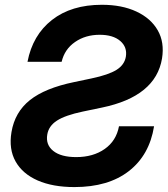

<svg xmlns="http://www.w3.org/2000/svg" viewBox="-20 -759 693 791"><path d="M286.6 11.7Q197.3 11.7 135 -15.6Q72.8 -43 44.2 -93.8Q15.6 -144.5 27.3 -214.8Q41 -296.9 103 -346.4Q165 -396 285.6 -420.9L357.4 -436Q427.2 -450.7 460 -471.2Q492.7 -491.7 498.5 -525.4Q504.9 -564.9 475.3 -590.3Q445.8 -615.7 390.6 -615.7Q332 -615.7 289.1 -585.9Q246.1 -556.2 233.9 -504.4H93.3Q114.3 -614.3 194.1 -676.8Q273.9 -739.3 399.9 -739.3Q482.4 -739.3 542 -711.4Q601.6 -683.6 629.9 -634Q658.2 -584.5 647.5 -518.1Q621.6 -361.8 400.4 -315.9L320.8 -299.3Q249 -284.2 214.8 -262.2Q180.7 -240.2 174.8 -205.1Q167.5 -162.6 199.5 -137.2Q231.4 -111.8 293.9 -111.8Q363.8 -111.8 411.4 -145.3Q459 -178.7 470.2 -238.8H614.7Q595.7 -120.1 511 -54.2Q426.3 11.7 286.6 11.7Z"/></svg>

Font: Inter Display
Style: Bold Italic
Weight: 700
Italic angle: -9.39999°
Designer: Rasmus Andersson
Foundry: rsms
Version: Version 4.000;git-a52131595